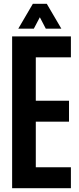

<svg xmlns="http://www.w3.org/2000/svg" viewBox="-20 -992 416 1012"><path d="M43.9 0V-800H353.7V-689.7H168.7V-460.9H343.7V-350.6H168.7V-110.3H353.7V0ZM76.4 -840.9 153.2 -972.1H226.5L303.4 -840.9H221.4L190 -901.1L158.3 -840.9Z"/></svg>

Font: Big Shoulders Thin
Style: Regular
Weight: 100
Designer: Patric King
Foundry: XO Type Co
Version: Version 2.002